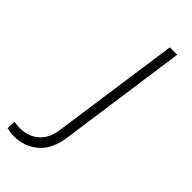

<svg xmlns="http://www.w3.org/2000/svg" viewBox="-362 -567 827 827"><g transform="rotate(45 52.0 -153.0)"><path d="M-79 220Q-92 220 -102 218Q-112 216 -120 214L-118 174Q-110 175 -100.5 176Q-91 177 -84 177Q-31 177 3.5 146.5Q38 116 45 60L128 -526H173L90 64Q79 141 33.5 180.5Q-12 220 -79 220Z"/></g></svg>

Font: Plus Jakarta Sans ExtraLight
Style: Italic
Weight: 200
Italic angle: -8°
Designer: Gumpita Rahayu
Foundry: Tokotype
Version: Version 2.071; ttfautohint (v1.8.4.7-5d5b);gftools[0.9.29]